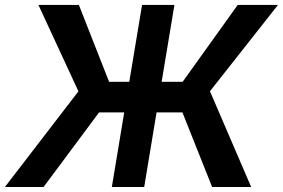

<svg xmlns="http://www.w3.org/2000/svg" viewBox="-37 -747 1131 767"><path d="M276.3 -382.1 116.5 -727.3H278.1L398.8 -420.1H479.4L530.5 -727.3H659.8L608.7 -420.1H692.5L912.6 -727.3H1073.5L801.8 -382.5L966.3 0H810.4L691.8 -297.9H588.4L539.1 0H409.8L459.2 -297.9H358.7L137.1 0H-17.4Z"/></svg>

Font: Inter P Semi Bold
Style: Italic
Weight: 600
Italic angle: 9.39999°
Designer: Rasmus Andersson
Foundry: rsms
Version: Version 3.018;git-588b23468